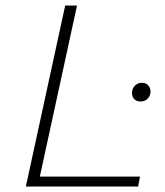

<svg xmlns="http://www.w3.org/2000/svg" viewBox="-20 -678 600 698"><path d="M74 0 217 -658H260L117 0ZM90 0 97 -36H489L482 0ZM491 -309Q481 -309 473.5 -313.5Q466 -318 462.5 -326.5Q459 -335 460 -345Q462 -359 472 -368Q482 -377 496 -377Q507 -377 514 -372Q521 -367 524.5 -358.5Q528 -350 527 -341Q525 -326 515 -317.5Q505 -309 491 -309Z"/></svg>

Font: Ysabeau Infant ExtraLight
Style: Italic
Weight: 250
Italic angle: -12°
Designer: Christian Thalmann (Catharsis Fonts)
Version: Version 2.001;gftools[0.9.30]; featfreeze: ss01,ss02,lnum